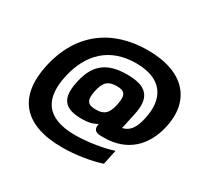

<svg xmlns="http://www.w3.org/2000/svg" viewBox="-188 -942 1470 1412"><g transform="rotate(30 547.5 -236.5)"><path d="M822 181 848 56C771 83 635 105 532 105C276 105 211 -32 256 -235C303 -446 435 -578 659 -578C878 -578 964 -451 915 -250C895 -168 865 -127 806 -113L836 -252C869 -408 808 -473 643 -473C477 -473 388 -407 352 -252L349 -239C314 -77 374 -23 515 -23C564 -23 601 -30 638 -51H643L642 -48C633 -9 651 15 698 15H724C926 15 1043 -107 1083 -284C1139 -530 1001 -704 686 -704C380 -704 164 -539 96 -236C29 65 169 231 494 231C607 231 732 211 822 181ZM497 -247V-249C515 -335 550 -361 620 -361C687 -361 708 -335 690 -249V-247C671 -159 638 -134 571 -134C501 -134 478 -159 497 -247Z"/></g></svg>

Font: LT Wave Black
Style: Italic
Weight: 900
Designer: Daniel Lyons
Version: Version 2.5 (Glyphs App)